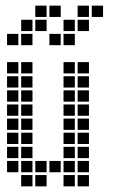

<svg xmlns="http://www.w3.org/2000/svg" viewBox="-20 -665 440 680"><path d="M5 -445V-405H45V-445ZM5 -395V-355H45V-395ZM5 -345V-305H45V-345ZM5 -295V-255H45V-295ZM5 -245V-205H45V-245ZM5 -195V-155H45V-195ZM5 -145V-105H45V-145ZM5 -95V-55H45V-95ZM55 -445V-405H95V-445ZM55 -395V-355H95V-395ZM55 -345V-305H95V-345ZM55 -295V-255H95V-295ZM55 -245V-205H95V-245ZM55 -195V-155H95V-195ZM55 -145V-105H95V-145ZM55 -95V-55H95V-95ZM55 -45V-5H95V-45ZM205 -445V-405H245V-445ZM205 -395V-355H245V-395ZM205 -345V-305H245V-345ZM205 -295V-255H245V-295ZM205 -245V-205H245V-245ZM205 -195V-155H245V-195ZM205 -145V-105H245V-145ZM205 -95V-55H245V-95ZM205 -45V-5H245V-45ZM255 -45V-5H295V-45ZM255 -95V-55H295V-95ZM255 -145V-105H295V-145ZM255 -195V-155H295V-195ZM255 -245V-205H295V-245ZM255 -295V-255H295V-295ZM255 -345V-305H295V-345ZM255 -395V-355H295V-395ZM255 -445V-405H295V-445ZM105 -95V-55H145V-95ZM155 -95V-55H195V-95ZM105 -45V-5H145V-45ZM5 -545V-505H45V-545ZM55 -545V-505H95V-545ZM55 -595V-555H95V-595ZM105 -595V-555H145V-595ZM105 -645V-605H145V-645ZM155 -645V-605H195V-645ZM155 -545V-505H195V-545ZM205 -545V-505H245V-545ZM205 -595V-555H245V-595ZM255 -595V-555H295V-595ZM255 -645V-605H295V-645ZM305 -645V-605H345V-645Z"/></svg>

Font: Nose Transport 13 Square
Style: Regular
Weight: 400
Designer: Nico Rohrbach
Foundry: Nose
Version: Version 1.400;Glyphs 3.2.3 (3260)